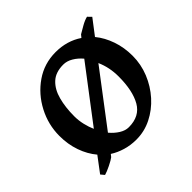

<svg xmlns="http://www.w3.org/2000/svg" viewBox="-127 -583 737 737"><g transform="rotate(-45 241.5 -214.5)"><path d="M450.2 -224.1Q450.2 -178.2 432.9 -135.5Q415.5 -92.8 385.3 -59.1Q355 -25.4 315.9 -5.9Q276.9 13.7 232.9 13.7Q202.1 13.7 174.3 5.4Q146.5 -2.9 124.5 -17.1L116.7 -7.3Q108.4 -0.5 86.4 10.3Q64.5 21 51.8 24.4L39.6 9.8L85.9 -51.8Q61.5 -80.6 47.6 -120.1Q33.7 -159.7 33.7 -205.1Q33.7 -266.6 62.3 -321Q90.8 -375.5 139.9 -409.4Q189 -443.4 251 -443.4Q312.5 -443.4 359.4 -411.6L368.2 -422.4Q380.4 -429.7 398.9 -440.2Q417.5 -450.7 432.1 -454.1L446.3 -439.5L398.9 -377.4Q422.9 -348.1 436.5 -308.8Q450.2 -269.5 450.2 -224.1ZM146.5 -131.3 311 -347.7Q295.4 -366.2 276.4 -377.4Q257.3 -388.7 237.8 -388.7Q195.8 -388.7 171.9 -366.2Q147.9 -343.8 137.7 -305.2Q127.4 -266.6 127.4 -218.3Q127.4 -195.3 132.8 -172.4Q138.2 -149.4 146.5 -131.3ZM246.1 -40.5Q305.2 -40.5 330.6 -84.7Q356 -128.9 356 -206.5Q356 -255.4 337.4 -297.4L174.3 -82.5Q189.9 -64 208.7 -52.2Q227.5 -40.5 246.1 -40.5Z"/></g></svg>

Font: Namdhinggo Medium
Style: Regular
Weight: 500
Designer: Victor Gaultney
Foundry: SIL International
Version: Version 3.001